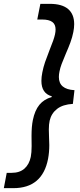

<svg xmlns="http://www.w3.org/2000/svg" viewBox="-57 -832 416 998"><path d="M-22 66.4H3.4Q44.9 66.4 69.8 44.7Q94.7 22.9 103 -16.6Q107.4 -39.1 107.4 -72.3L106.9 -125.5Q106.9 -174.3 113.8 -208Q124 -258.3 147.9 -287.4Q171.9 -316.4 211.9 -327.6V-331.5Q158.2 -346.7 158.2 -411.6Q158.2 -432.1 163.1 -456.1Q168.5 -483.4 177.2 -509Q186 -534.7 201.7 -574.7Q213.4 -603.5 219.5 -621.1Q225.6 -638.7 229 -653.8Q231.9 -668 231.9 -678.7Q231.9 -705.6 214.6 -718Q197.3 -730.5 162.6 -730.5H136.7L152.8 -812H202.1Q265.1 -812 296.9 -785.2Q328.6 -758.3 328.6 -706.5Q328.6 -687.5 324.2 -665.5Q318.8 -638.2 309.3 -612.3Q299.8 -586.4 284.7 -551.8Q271 -519.5 263.4 -499.5Q255.9 -479.5 252 -459.5Q249 -444.8 249 -431.6Q249 -367.7 330.1 -363.3L321.8 -292Q269.5 -289.1 239.7 -265.9Q210 -242.7 201.2 -205.1Q196.8 -186 196.8 -158.7Q196.8 -147.5 197.8 -122.1Q199.2 -101.1 199.2 -78.1Q199.2 -40 192.9 -6.8Q163.6 146 12.2 146H-37.1Z"/></svg>

Font: Reddit Sans Vanilla SemiBold
Style: Italic
Weight: 600
Italic angle: -11.25°
Designer: Stephen Hutchings
Version: Version 1.013